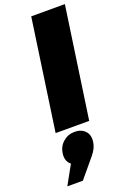

<svg xmlns="http://www.w3.org/2000/svg" viewBox="-198 -805 804 1207"><g transform="rotate(-20 203.5 -201.0)"><path d="M29.8 339.8 100.1 212.9Q66.4 187.5 73.2 134.8Q79.6 89.8 112.3 61.5Q145 33.2 189.9 33.2Q232.9 33.2 258.8 59.8Q284.7 86.4 277.8 133.8Q272.9 172.9 238.8 213.9L133.8 339.8ZM75.2 0 182.1 -742.2H407.2L299.8 0Z"/></g></svg>

Font: Trueno Black
Style: Italic
Weight: 900
Designer: Julieta Ulanovsky
Foundry: Julieta Ulanovsky
Version: Version 3.001b | FøM Fix